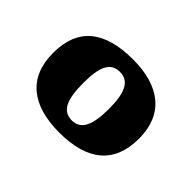

<svg xmlns="http://www.w3.org/2000/svg" viewBox="-80 -862 626 626"><g transform="rotate(45 233.0 -549.5)"><path d="M233 -380C362 -380 431 -436 431 -550C431 -664 356 -719 235 -719C103 -719 35 -664 35 -550C35 -436 107 -380 233 -380ZM234 -437C189 -437 174 -476 174 -550C174 -623 189 -660 233 -660C276 -660 293 -623 293 -550C293 -476 277 -437 234 -437Z"/></g></svg>

Font: UArctic Serif Black
Style: Regular
Weight: 900
Designer: Customization by Puisto advertising & original work Monotype Design Team
Foundry: Monotype Imaging Inc.
Version: Version 2.004